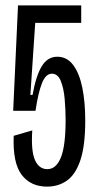

<svg xmlns="http://www.w3.org/2000/svg" viewBox="-20 -680 360 714"><path d="M155 14Q94 14 60.5 -30Q27 -74 31 -175L100 -195Q95 -119 110 -85Q125 -51 156 -51Q189 -51 206.5 -94.5Q224 -138 224 -234Q224 -272 220.5 -312Q217 -352 206 -379Q195 -406 173 -406Q150 -406 136 -370.5Q122 -335 112 -268H29L47 -660H282V-595H111L93 -327H101Q114 -399 135.5 -434Q157 -469 193 -469Q229 -469 252 -438.5Q275 -408 286 -354.5Q297 -301 297 -232Q297 -138 279 -84.5Q261 -31 229 -8.5Q197 14 155 14Z"/></svg>

Font: Bricolage Grotesque 96pt Condensed Light
Style: Regular
Weight: 300
Width: 3
Designer: Mathieu Triay
Foundry: Atelier Triay
Version: Version 1.001; ttfautohint (v1.8.4.7-5d5b);gftools[0.9.33.de